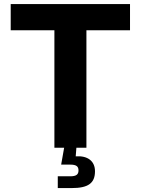

<svg xmlns="http://www.w3.org/2000/svg" viewBox="-20 -748 712 972"><path d="M34.2 -594.7H255.4V0H304.7L289.6 85.4H335.4C365.7 85.4 377.4 93.8 377.4 114.7C377.4 135.7 365.7 144.5 335.4 144.5H272.5V204.1H343.3C425.3 204.1 460.9 180.2 460.9 119.1C460.9 67.9 424.3 39.1 363.3 43.5L366.7 0H417.5V-594.7H638.2V-727.5H34.2Z"/></svg>

Font: Raveo
Style: Bold
Weight: 700
Designer: Jakub Foglar, Rasmus Andersson (Inter)
Foundry: Jakubfoglar.com
Version: Version 1.100;Glyphs 3.2.3 (3260)